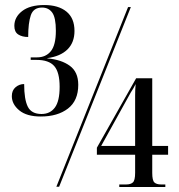

<svg xmlns="http://www.w3.org/2000/svg" viewBox="-20 -742 710 763"><path d="M142 -279Q86 -279 56.5 -303.5Q27 -328 27 -360Q27 -383 42 -395.5Q57 -408 76 -408Q76 -347 90.5 -318Q105 -289 145 -289Q179 -289 198 -314.5Q217 -340 217 -397Q217 -455 195.5 -479.5Q174 -504 125 -504H102V-514H127Q162 -514 182 -538.5Q202 -563 202 -620Q202 -672 187.5 -692Q173 -712 147 -712Q113 -712 102.5 -681.5Q92 -651 92 -595Q68 -595 52.5 -605Q37 -615 37 -639Q37 -674 68 -698Q99 -722 156 -722Q212 -722 244 -696Q276 -670 276 -619Q276 -573 248 -545.5Q220 -518 168 -511V-510Q224 -505 257.5 -480.5Q291 -456 291 -405Q291 -342 250 -310.5Q209 -279 142 -279ZM204 0 489 -714H500L215 0ZM454 1V-9H482Q499 -9 508 -17Q517 -25 517 -55V-127H365V-155L521 -431H585V-162H648V-127H585V-55Q585 -25 593.5 -17Q602 -9 620 -9H637V1ZM382 -162H517V-320Q517 -343 517 -364Q517 -385 519 -408Q515 -400 510 -391Q505 -382 500 -375Z"/></svg>

Font: Noto Serif Display ExtraCondensed Medium
Style: Regular
Weight: 500
Width: 2
Designer: Monotype Design Team
Foundry: Monotype Imaging Inc.
Version: Version 2.009